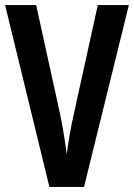

<svg xmlns="http://www.w3.org/2000/svg" viewBox="-20 -734 526 754"><path d="M486 -714 310 0H174L0 -714H122L217 -281Q224 -248 231 -204Q238 -160 242 -128Q246 -160 253.5 -203.5Q261 -247 269 -282L364 -714Z"/></svg>

Font: Noto Sans Lao ExtraCondensed SemiBold
Style: Regular
Weight: 600
Width: 2
Designer: Monotype Design Team
Foundry: Monotype Imaging Inc.
Version: Version 2.003; ttfautohint (v1.8.4.7-5d5b)